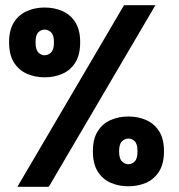

<svg xmlns="http://www.w3.org/2000/svg" viewBox="-20 -720 690 740"><path d="M47 0 458 -700H579L168 0ZM152 -422Q115.5 -422 84.2 -435.5Q53 -449 34 -478.8Q15 -508.5 15 -557Q15 -605 34 -634.5Q53 -664 84.2 -677.5Q115.5 -691 152 -691Q189 -691 220.2 -677.5Q251.5 -664 270.2 -634.5Q289 -605 289 -557Q289 -508.5 270.2 -478.8Q251.5 -449 220.2 -435.5Q189 -422 152 -422ZM152 -507Q165.5 -507 176.8 -517.8Q188 -528.5 188 -557Q188 -585 176.8 -595.5Q165.5 -606 152 -606Q138.5 -606 127.8 -595.5Q117 -585 117 -557Q117 -528.5 127.8 -517.8Q138.5 -507 152 -507ZM475 -2Q438 -2 406.8 -15.5Q375.5 -29 356.8 -58.8Q338 -88.5 338 -137Q338 -185 356.8 -214.5Q375.5 -244 406.8 -257.5Q438 -271 475 -271Q511.5 -271 542.8 -257.5Q574 -244 593 -214.5Q612 -185 612 -137Q612 -88.5 593 -58.8Q574 -29 542.8 -15.5Q511.5 -2 475 -2ZM475 -87Q488.5 -87 499.2 -97.8Q510 -108.5 510 -137Q510 -165 499.2 -175.5Q488.5 -186 475 -186Q461.5 -186 450.2 -175.5Q439 -165 439 -137Q439 -108.5 450.2 -97.8Q461.5 -87 475 -87Z"/></svg>

Font: Trispace ExtraBold
Style: Regular
Weight: 800
Designer: Tyler Finck
Foundry: Etcetera Type Company
Version: Version 1.210; ttfautohint (v1.8.3)